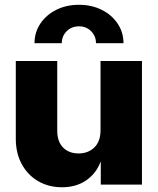

<svg xmlns="http://www.w3.org/2000/svg" viewBox="-20 -770 658 801"><path d="M399.4 -227.1V-515.6H572.3V0H400.4V-94.7H399.4Q381.3 -46.4 339.6 -17.6Q297.9 11.2 238.8 11.2Q182.6 11.2 139.2 -14.2Q95.7 -39.6 70.8 -85.2Q45.9 -130.9 45.9 -191.4V-515.6H218.8V-224.6Q218.8 -179.7 242.9 -154.8Q267.1 -129.9 308.1 -129.9Q347.7 -129.9 373.5 -154.8Q399.4 -179.7 399.4 -227.1ZM124 -589.8Q124 -635.3 148.4 -671.6Q172.9 -708 214.8 -729Q256.8 -750 309.6 -750Q362.3 -750 404.3 -729Q446.3 -708 470.7 -671.6Q495.1 -635.3 495.1 -589.8H380.4Q380.4 -619.6 360.1 -639.9Q339.8 -660.2 309.6 -660.2Q278.8 -660.2 258.3 -639.9Q237.8 -619.6 237.8 -589.8Z"/></svg>

Font: Inter Display Extra Bold
Style: Regular
Weight: 800
Designer: Rasmus Andersson
Foundry: rsms
Version: Version 4.000;git-4fc901f